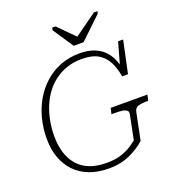

<svg xmlns="http://www.w3.org/2000/svg" viewBox="-166 -1065 1090 1209"><g transform="rotate(-20 378.5 -461.0)"><path d="M411 -785H477L622 -923L626 -939H602L428 -814H469L345 -939H323L319 -923ZM101 -292Q101 -344 110.5 -393.5Q120 -443 138.5 -488Q157 -533 185 -570Q213 -607 249.5 -633.5Q286 -660 330.5 -675Q375 -690 428 -690Q497 -690 538 -666Q579 -642 600.5 -599.5Q622 -557 632 -500H671L717 -716H683L634 -540L651 -543Q644 -582 628 -616Q612 -650 585.5 -675Q559 -700 520 -714Q481 -728 428 -728Q358 -728 299 -705Q240 -682 194 -641Q148 -600 116 -545.5Q84 -491 67.5 -426.5Q51 -362 51 -292Q51 -220 72 -163.5Q93 -107 132 -66.5Q171 -26 228 -4.5Q285 17 356 17Q404 17 442.5 7.5Q481 -2 511.5 -17.5Q542 -33 565 -49Q588 -65 602 -78L639 -260Q644 -284 665 -291.5Q686 -299 722 -299H733L742 -338H496L487 -299H510Q539 -299 559.5 -296Q580 -293 589.5 -284.5Q599 -276 596 -261L563 -96Q553 -88 527.5 -70Q502 -52 460 -36.5Q418 -21 356 -21Q291 -21 243 -39.5Q195 -58 163.5 -94Q132 -130 116.5 -180Q101 -230 101 -292Z"/></g></svg>

Font: Roboto Serif Thin
Style: Italic
Weight: 250
Italic angle: -10°
Version: Version 1.007